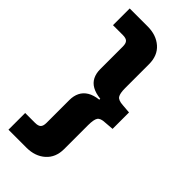

<svg xmlns="http://www.w3.org/2000/svg" viewBox="-277 -758 991 991"><g transform="rotate(45 218.5 -262.5)"><path d="M22 180V58H94Q117 58 126.5 48.5Q136 39 136 16V-151Q136 -181 147.5 -204.5Q159 -228 183 -242.5Q207 -257 244 -261V-268Q207 -272 183 -285.5Q159 -299 147.5 -322Q136 -345 136 -375V-541Q136 -564 126.5 -573.5Q117 -583 94 -583H22V-705H153Q216 -705 256 -670Q296 -635 296 -572V-398Q296 -359 306 -344Q316 -329 349 -327L399 -323V-203L349 -199Q316 -198 306 -183Q296 -168 296 -127V47Q296 109 256 144.5Q216 180 153 180Z"/></g></svg>

Font: Nunito Sans 6pt ExtraBold
Style: Regular
Weight: 800
Version: Version 3.101;gftools[0.9.27]